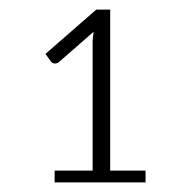

<svg xmlns="http://www.w3.org/2000/svg" viewBox="-20 -829 371 399"><path d="M93.5 -474.5H172.5V-744.5L174.5 -763L102.5 -700Q98.5 -697 94.5 -697Q89 -697 85.5 -701.5L74.5 -717L180 -809H209V-474.5H282.5V-450H93.5Z"/></svg>

Font: o
Style: Regular
Weight: 300
Designer: Lukasz Dziedzic
Foundry: Lukasz Dziedzic
Version: Version 1.104; Western+Polish opensource; ttfautohint (v1.8.